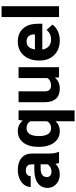

<svg xmlns="http://www.w3.org/2000/svg" viewBox="736 -1526 993 2506"><g transform="rotate(-90 1233.0 -273.5)"><path d="M360.4 0Q350.6 -19 346.2 -47.4Q294.9 9.8 212.9 9.8Q135.3 9.8 84.2 -35.2Q33.2 -80.1 33.2 -148.4Q33.2 -232.4 95.5 -277.3Q157.7 -322.3 275.4 -322.8H340.3V-353Q340.3 -389.6 321.5 -411.6Q302.7 -433.6 262.2 -433.6Q226.6 -433.6 206.3 -416.5Q186 -399.4 186 -369.6H44.9Q44.9 -415.5 73.2 -454.6Q101.6 -493.7 153.3 -515.9Q205.1 -538.1 269.5 -538.1Q367.2 -538.1 424.6 -489Q481.9 -439.9 481.9 -351.1V-122.1Q482.4 -46.9 502.9 -8.3V0ZM243.7 -98.1Q274.9 -98.1 301.3 -112.1Q327.6 -126 340.3 -149.4V-240.2H287.6Q181.6 -240.2 174.8 -167L174.3 -158.7Q174.3 -132.3 192.9 -115.2Q211.4 -98.1 243.7 -98.1Z M568.4 -269Q568.4 -393.6 623.8 -465.8Q679.2 -538.1 775.9 -538.1Q860.8 -538.1 911.1 -473.1L920.4 -528.3H1044.4V203.1H902.8V-45.4Q854 9.8 774.9 9.8Q680.7 9.8 624.5 -63.5Q568.4 -136.7 568.4 -269ZM709.5 -258.8Q709.5 -183.1 736.1 -143.6Q762.7 -104 811 -104Q876 -104 902.8 -155.8V-374Q876.5 -423.8 812 -423.8Q763.2 -423.8 736.3 -384.3Q709.5 -344.7 709.5 -258.8Z M1471.7 -53.7Q1419.4 9.8 1327.1 9.8Q1242.2 9.8 1197.5 -39.1Q1152.8 -87.9 1151.9 -182.1V-528.3H1293V-187Q1293 -104.5 1368.2 -104.5Q1439.9 -104.5 1466.8 -154.3V-528.3H1608.4V0H1475.6Z M1958 9.8Q1841.8 9.8 1768.8 -61.5Q1695.8 -132.8 1695.8 -251.5V-265.1Q1695.8 -344.7 1726.6 -407.5Q1757.3 -470.2 1813.7 -504.2Q1870.1 -538.1 1942.4 -538.1Q2050.8 -538.1 2113 -469.7Q2175.3 -401.4 2175.3 -275.9V-218.3H1838.9Q1845.7 -166.5 1880.1 -135.3Q1914.6 -104 1967.3 -104Q2048.8 -104 2094.7 -163.1L2164.1 -85.4Q2132.3 -40.5 2078.1 -15.4Q2023.9 9.8 1958 9.8ZM1941.9 -423.8Q1899.9 -423.8 1873.8 -395.5Q1847.7 -367.2 1840.3 -314.5H2036.6V-325.7Q2035.6 -372.6 2011.2 -398.2Q1986.8 -423.8 1941.9 -423.8Z M2404.3 0H2262.7V-750H2404.3Z"/></g></svg>

Font: Vazir FD-UI
Style: Bold-FD-UI
Weight: 700
Designer: Saber Rastikerdar
Foundry: Saber Rastikerdar
Version: Version 30.0.0